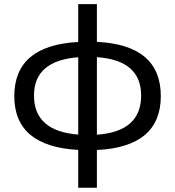

<svg xmlns="http://www.w3.org/2000/svg" viewBox="-20 -718 843 924"><path d="M356.4 3.4Q48.8 -13.2 48.8 -255.4Q48.8 -499.5 356.4 -516.1V-698.2H446.3V-516.6Q753.9 -501.5 753.9 -255.4Q753.9 -11.2 446.3 3.9V185.5H356.4ZM356.4 -70.3V-442.4Q143.6 -426.3 143.6 -258.3Q143.6 -86.9 356.4 -70.3ZM446.3 -442.9V-69.8Q659.2 -84.5 659.2 -258.3Q659.2 -428.2 446.3 -442.9Z"/></svg>

Font: Voltera
Style: Regular
Weight: 400
Designer: Bernd Montag
Version: Version 1.301